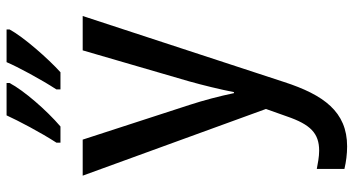

<svg xmlns="http://www.w3.org/2000/svg" viewBox="-260 -544 1051 570"><g transform="rotate(-90 265.0 -259.5)"><path d="M284 -617V-605H335C375 -641 440 -715 462 -756V-765H365C351 -732 314 -663 284 -617ZM126 -617V-605H174C222 -646 281 -714 303 -756V-765H207C191 -730 157 -665 126 -617ZM115 246C218 246 268 176 306 59L502 -539H400L308 -223C297 -184 284 -131 276 -90H273C264 -133 252 -179 238 -222L135 -539H28L226 5L204 67C180 137 154 163 102 163C84 163 64 159 48 156V238C69 243 92 246 115 246Z"/></g></svg>

Font: Noto Sans Mono Condensed Medium
Style: Regular
Weight: 500
Width: 3
Designer: Monotype Design Team
Foundry: Monotype Imaging Inc.
Version: Version 2.014